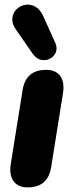

<svg xmlns="http://www.w3.org/2000/svg" viewBox="-20 -804 321 833"><path d="M100 9Q58 9 38.5 -18.5Q19 -46 27 -94L78 -413Q92 -501 180 -501Q222 -501 241.5 -474Q261 -447 253 -398L202 -79Q188 9 100 9ZM121 -572 49 -676Q31 -702 33.5 -725Q36 -748 51.5 -763.5Q67 -779 89 -783Q111 -787 132.5 -775.5Q154 -764 168 -733L220 -618Q230 -595 222 -576.5Q214 -558 196 -549Q178 -540 157.5 -544.5Q137 -549 121 -572Z"/></svg>

Font: Nunito Black
Style: Italic
Weight: 900
Italic angle: -9°
Designer: Vernon Adams
Foundry: Vernon Adams
Version: Version 3.601; ttfautohint (v1.8.2.53-6de2)